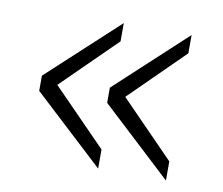

<svg xmlns="http://www.w3.org/2000/svg" viewBox="-61 -544 735 632"><g transform="rotate(10 307.0 -228.0)"><path d="M304.2 15.1 68.8 -203.1V-253.9L304.2 -471.2V-410.2L124 -232.9L304.2 -48.8ZM530.8 15.1 295.9 -203.1V-253.9L530.8 -471.2V-410.2L351.1 -232.9L530.8 -48.8Z"/></g></svg>

Font: IntelOne Mono Light
Style: Regular
Weight: 300
Designer: Fred Shallcrass
Foundry: Frere-Jones Type LLC
Version: Version 1.200;hotconv 1.1.0;makeotfexe 2.6.0;FJTRelease1.2